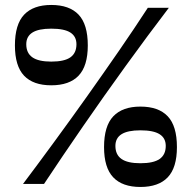

<svg xmlns="http://www.w3.org/2000/svg" viewBox="-20 -731 762 763"><path d="M183.7 -392Q112 -392 75.6 -430.3Q39.3 -468.7 39.3 -550.5Q39.3 -634.3 76 -672.8Q112.6 -711.3 183.7 -711.3Q255.8 -711.3 292.3 -672.8Q328.9 -634.3 328.9 -550.5Q328.9 -468.7 292.3 -430.3Q255.8 -392 183.7 -392ZM183.7 -486.2Q235.8 -486.2 259.8 -503.2Q283.8 -520.2 283.8 -555.2Q283.8 -586.1 259.8 -601.6Q235.8 -617.1 183.7 -617.1Q133 -617.1 108.7 -601.6Q84.4 -586.1 84.4 -555.2Q84.4 -520.2 108.7 -503.2Q133 -486.2 183.7 -486.2ZM71.4 0Q133.1 -82 198 -170.7Q262.9 -259.3 327.3 -350Q391.7 -440.7 452.9 -529.3Q514.1 -618 567.4 -700H651Q567.6 -590.7 480.5 -470.3Q393.4 -350 310.4 -229.7Q227.3 -109.3 154.9 0ZM538 12Q466.2 12 429.9 -26.4Q393.5 -64.7 393.5 -146.5Q393.5 -230.3 430.2 -268.8Q466.9 -307.4 538 -307.4Q610.1 -307.4 646.6 -268.8Q683.1 -230.3 683.1 -146.5Q683.1 -64.7 646.6 -26.4Q610.1 12 538 12ZM538 -82.3Q590 -82.3 614.3 -99.2Q638.7 -116.2 638.7 -151.2Q638.7 -182.2 614.3 -197.6Q590 -213.1 538 -213.1Q487.3 -213.1 462.9 -197.6Q438.6 -182.2 438.6 -151.2Q438.6 -116.2 462.9 -99.2Q487.3 -82.3 538 -82.3Z"/></svg>

Font: Ojuju ExtraLight
Style: Regular
Weight: 200
Designer: Chisaokwu Joboson, Mirko Velimirovic
Foundry: Udi Foundry
Version: Version 1.000